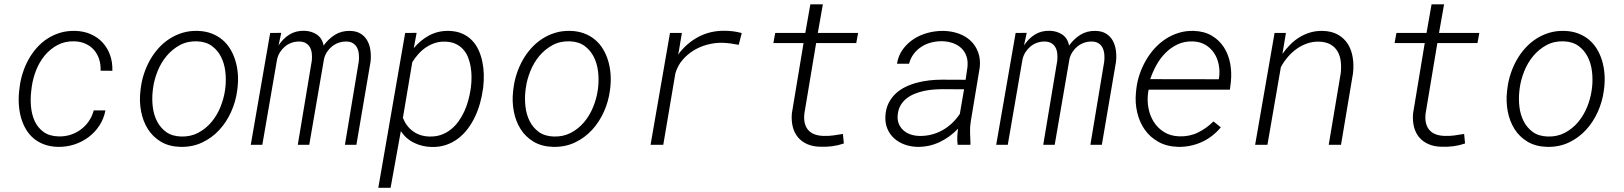

<svg xmlns="http://www.w3.org/2000/svg" viewBox="-20 -684 7670 907"><path d="M255.9 -39.6Q285.6 -38.6 312.5 -47.1Q339.4 -55.7 361.3 -71.8Q383.3 -87.9 399.2 -110.8Q415 -133.8 422.9 -162.6H478Q470.7 -123 449.5 -90.8Q428.2 -58.6 397.9 -35.9Q367.7 -13.2 330.1 -1.2Q292.5 10.7 252.9 9.8Q216.8 8.8 188 -2Q159.2 -12.7 137.7 -31.2Q116.2 -49.8 101.8 -74.7Q87.4 -99.6 79.3 -128.4Q71.3 -157.2 69.1 -189Q66.9 -220.7 70.3 -252.4L72.8 -273.4Q77.1 -307.6 87.9 -340.8Q98.6 -374 115.2 -403.8Q131.8 -433.6 154.3 -458.7Q176.8 -483.9 204.3 -501.7Q231.9 -519.5 264.6 -529.3Q297.4 -539.1 335 -538.1Q375.5 -537.1 408.4 -522.7Q441.4 -508.3 464.6 -483.2Q487.8 -458 500 -423.8Q512.2 -389.6 510.7 -349.6L455.1 -350.1Q456.5 -378.9 448.5 -403.8Q440.4 -428.7 424.6 -447.3Q408.7 -465.8 385.3 -476.8Q361.8 -487.8 332 -488.8Q287.1 -490.2 252 -471.4Q216.8 -452.6 191.4 -421.9Q166 -391.1 150.6 -352.1Q135.3 -313 129.9 -273.4L127.4 -252.9Q123 -217.3 126.5 -179.9Q129.9 -142.6 144 -111.8Q158.2 -81.1 185.3 -61Q212.4 -41 255.9 -39.6Z M645 -268.6Q649.4 -303.2 660.6 -336.9Q671.9 -370.6 689 -400.9Q706.1 -431.2 729.2 -456.8Q752.4 -482.4 780.8 -500.7Q809.1 -519 842.3 -529.1Q875.5 -539.1 913.6 -538.1Q949.7 -537.1 978.8 -526.1Q1007.8 -515.1 1030 -496.6Q1052.2 -478 1067.6 -452.6Q1083 -427.2 1091.8 -398.2Q1100.6 -369.1 1103.3 -337.4Q1106 -305.7 1102.5 -273.4L1100.6 -256.8Q1093.8 -204.6 1072 -156Q1050.3 -107.4 1015.9 -70.1Q981.4 -32.7 934.8 -10.7Q888.2 11.2 832 9.8Q778.3 8.3 740 -14.6Q701.7 -37.6 678.5 -74.5Q655.3 -111.3 646.5 -158Q637.7 -204.6 643.1 -252.4ZM701.2 -252Q697.3 -216.3 701.7 -179.2Q706.1 -142.1 721.7 -111.3Q737.3 -80.6 764.9 -60.5Q792.5 -40.5 835 -39.1Q879.9 -37.6 916 -56.6Q952.1 -75.7 978.5 -106.9Q1004.9 -138.2 1021 -177.7Q1037.1 -217.3 1043 -257.3L1044.9 -272.9Q1048.8 -308.6 1044.4 -346.2Q1040 -383.8 1024.4 -415Q1008.8 -446.3 981 -466.8Q953.1 -487.3 910.6 -488.8Q865.2 -490.2 829.3 -470.7Q793.5 -451.2 767.1 -419.7Q740.7 -388.2 724.6 -348.1Q708.5 -308.1 703.1 -268.6Z M1308.6 -528.8 1295.9 -469.7Q1317.4 -502 1346.9 -520.5Q1376.5 -539.1 1416 -538.6Q1450.7 -538.1 1476.3 -521Q1502 -503.9 1508.8 -468.8Q1531.2 -500 1561.8 -519.3Q1592.3 -538.6 1632.3 -538.1Q1663.6 -537.6 1683.8 -524.9Q1704.1 -512.2 1715.3 -491.7Q1726.6 -471.2 1730 -445.3Q1733.4 -419.4 1730.5 -392.6L1663.6 0H1609.4L1674.8 -393.1Q1676.8 -410.2 1675.3 -427.2Q1673.8 -444.3 1667.2 -457.8Q1660.6 -471.2 1647.9 -479.5Q1635.3 -487.8 1614.3 -487.8Q1595.7 -487.8 1578.9 -481.7Q1562 -475.6 1548.3 -464.6Q1534.7 -453.6 1524.9 -438.7Q1515.1 -423.8 1510.7 -405.8L1440.9 0H1386.7L1453.1 -398.4Q1454.6 -415.5 1452.9 -431.6Q1451.2 -447.8 1444.3 -460.2Q1437.5 -472.7 1424.8 -480.2Q1412.1 -487.8 1392.1 -487.8Q1373.5 -487.8 1356.7 -481.7Q1339.8 -475.6 1326.4 -464.4Q1313 -453.1 1303.2 -438Q1293.5 -422.9 1289.1 -404.8L1219.2 0H1164.6L1256.3 -528.3Z M2261.2 -261.7Q2256.8 -229.5 2247.6 -196.3Q2238.3 -163.1 2223.9 -132.6Q2209.5 -102.1 2189.7 -75.7Q2169.9 -49.3 2144.3 -29.8Q2118.7 -10.3 2087.4 0.5Q2056.2 11.2 2018.6 10.3Q1974.6 9.3 1936.3 -9.3Q1897.9 -27.8 1873.5 -64.5L1825.2 203.1H1767.1L1894 -528.3L1948.2 -528.8L1934.6 -456.5Q1966.3 -494.6 2007.8 -516.8Q2049.3 -539.1 2100.6 -538.1Q2136.2 -537.1 2163.1 -525.4Q2189.9 -513.7 2209.2 -493.9Q2228.5 -474.1 2240.5 -448Q2252.4 -421.9 2258.5 -392.8Q2264.6 -363.8 2265.4 -332.8Q2266.1 -301.8 2262.7 -272.5ZM2204.6 -272.5Q2207.5 -294.9 2207.5 -319.3Q2207.5 -343.8 2203.6 -367.4Q2199.7 -391.1 2191.4 -412.4Q2183.1 -433.6 2168.7 -450Q2154.3 -466.3 2133.5 -476.3Q2112.8 -486.3 2084.5 -487.3Q2058.6 -488.3 2035.9 -481.2Q2013.2 -474.1 1993.4 -460.9Q1973.6 -447.8 1957.3 -429.7Q1940.9 -411.6 1927.7 -390.6L1883.3 -127.4Q1898.9 -86.9 1931.6 -63.5Q1964.4 -40 2008.3 -39.1Q2038.6 -38.1 2064 -47.1Q2089.4 -56.2 2109.6 -72.3Q2129.9 -88.4 2145.8 -110.4Q2161.6 -132.3 2173.1 -157.2Q2184.6 -182.1 2191.9 -209Q2199.2 -235.8 2203.1 -261.7Z M2405.8 -268.6Q2410.2 -303.2 2421.4 -336.9Q2432.6 -370.6 2449.7 -400.9Q2466.8 -431.2 2490 -456.8Q2513.2 -482.4 2541.5 -500.7Q2569.8 -519 2603 -529.1Q2636.2 -539.1 2674.3 -538.1Q2710.4 -537.1 2739.5 -526.1Q2768.6 -515.1 2790.8 -496.6Q2813 -478 2828.4 -452.6Q2843.8 -427.2 2852.5 -398.2Q2861.3 -369.1 2864 -337.4Q2866.7 -305.7 2863.3 -273.4L2861.3 -256.8Q2854.5 -204.6 2832.8 -156Q2811 -107.4 2776.6 -70.1Q2742.2 -32.7 2695.6 -10.7Q2648.9 11.2 2592.8 9.8Q2539.1 8.3 2500.7 -14.6Q2462.4 -37.6 2439.2 -74.5Q2416 -111.3 2407.2 -158Q2398.4 -204.6 2403.8 -252.4ZM2461.9 -252Q2458 -216.3 2462.4 -179.2Q2466.8 -142.1 2482.4 -111.3Q2498 -80.6 2525.6 -60.5Q2553.2 -40.5 2595.7 -39.1Q2640.6 -37.6 2676.8 -56.6Q2712.9 -75.7 2739.3 -106.9Q2765.6 -138.2 2781.7 -177.7Q2797.9 -217.3 2803.7 -257.3L2805.7 -272.9Q2809.6 -308.6 2805.2 -346.2Q2800.8 -383.8 2785.2 -415Q2769.5 -446.3 2741.7 -466.8Q2713.9 -487.3 2671.4 -488.8Q2626 -490.2 2590.1 -470.7Q2554.2 -451.2 2527.8 -419.7Q2501.5 -388.2 2485.4 -348.1Q2469.2 -308.1 2463.9 -268.6Z M3403.8 -538.6Q3445.3 -538.6 3483.9 -527.8L3469.7 -472.2Q3450.2 -476.1 3430.7 -478.8Q3411.1 -481.4 3391.1 -481.9Q3356.4 -482.4 3321.5 -473.1Q3286.6 -463.9 3256.6 -445.6Q3226.6 -427.2 3203.6 -400.1Q3180.7 -373 3170.4 -337.4L3113.3 0H3053.2L3145 -528.3H3201.2L3186 -437.5L3183.1 -425.8Q3223.1 -480 3279.3 -509.8Q3335.4 -539.6 3403.8 -538.6Z M3867.2 -663.6 3843.3 -528.3H4033.7L4024.9 -480.5H3835.4L3779.8 -147.5Q3774.4 -98.1 3797.1 -70.8Q3819.8 -43.5 3869.6 -42Q3893.1 -41 3916 -44.2Q3939 -47.4 3961.9 -51.3L3966.3 -6.3Q3939.9 2.9 3912.4 6.6Q3884.8 10.3 3856.9 9.3Q3820.8 8.8 3793.9 -2.9Q3767.1 -14.6 3749.8 -35.2Q3732.4 -55.7 3725.1 -84.5Q3717.8 -113.3 3720.7 -148.4L3775.9 -480.5H3633.3L3642.1 -528.3H3784.2L3808.1 -663.6Z M4503.9 0Q4501.5 -19 4502.2 -37.8Q4502.9 -56.6 4505.9 -76.2Q4467.8 -36.1 4418.5 -12.7Q4369.1 10.7 4312.5 9.8Q4280.8 8.8 4252.7 -1.5Q4224.6 -11.7 4203.9 -30.5Q4183.1 -49.3 4171.9 -75.9Q4160.6 -102.5 4162.6 -136.2Q4164.6 -169.9 4177.2 -195.8Q4189.9 -221.7 4210 -240.7Q4230 -259.8 4256.1 -272.7Q4282.2 -285.6 4311 -293.2Q4339.8 -300.8 4369.6 -304.2Q4399.4 -307.6 4427.7 -307.6L4541.5 -307.1L4550.3 -367.7Q4553.2 -396.5 4545.4 -418.7Q4537.6 -440.9 4521.5 -456.3Q4505.4 -471.7 4482.4 -480Q4459.5 -488.3 4432.1 -489.3Q4405.3 -489.7 4379.9 -483.4Q4354.5 -477.1 4333.5 -463.6Q4312.5 -450.2 4296.9 -429.9Q4281.2 -409.7 4274.4 -382.8H4217.3Q4223.6 -421.9 4245.1 -451.2Q4266.6 -480.5 4296.9 -500Q4327.1 -519.5 4363.8 -529.1Q4400.4 -538.6 4437.5 -538.1Q4475.6 -537.1 4508.5 -525.4Q4541.5 -513.7 4564.9 -491.7Q4588.4 -469.7 4600.3 -438.2Q4612.3 -406.7 4608.4 -366.2L4565.9 -110.4Q4561.5 -83.5 4562.5 -58.1Q4563.5 -32.7 4564.5 -6.3L4564 0ZM4321.3 -42Q4351.1 -41 4378.9 -47.9Q4406.7 -54.7 4431.4 -68.4Q4456.1 -82 4477.1 -101.8Q4498 -121.6 4514.2 -146L4534.2 -262.2L4435.1 -262.7Q4414.1 -262.7 4390.9 -261Q4367.7 -259.3 4344.7 -254.4Q4321.8 -249.5 4300.3 -240.7Q4278.8 -231.9 4262 -218.5Q4245.1 -205.1 4234.1 -186Q4223.1 -167 4220.7 -141.1Q4218.3 -117.7 4225.8 -99.6Q4233.4 -81.5 4247.3 -68.8Q4261.2 -56.2 4280.5 -49.3Q4299.8 -42.5 4321.3 -42Z M4830.1 -528.8 4817.4 -469.7Q4838.9 -502 4868.4 -520.5Q4897.9 -539.1 4937.5 -538.6Q4972.2 -538.1 4997.8 -521Q5023.4 -503.9 5030.3 -468.8Q5052.7 -500 5083.3 -519.3Q5113.8 -538.6 5153.8 -538.1Q5185.1 -537.6 5205.3 -524.9Q5225.6 -512.2 5236.8 -491.7Q5248 -471.2 5251.5 -445.3Q5254.9 -419.4 5252 -392.6L5185.1 0H5130.9L5196.3 -393.1Q5198.2 -410.2 5196.8 -427.2Q5195.3 -444.3 5188.7 -457.8Q5182.1 -471.2 5169.4 -479.5Q5156.7 -487.8 5135.7 -487.8Q5117.2 -487.8 5100.3 -481.7Q5083.5 -475.6 5069.8 -464.6Q5056.2 -453.6 5046.4 -438.7Q5036.6 -423.8 5032.2 -405.8L4962.4 0H4908.2L4974.6 -398.4Q4976.1 -415.5 4974.4 -431.6Q4972.7 -447.8 4965.8 -460.2Q4959 -472.7 4946.3 -480.2Q4933.6 -487.8 4913.6 -487.8Q4895 -487.8 4878.2 -481.7Q4861.3 -475.6 4847.9 -464.4Q4834.5 -453.1 4824.7 -438Q4814.9 -422.9 4810.5 -404.8L4740.7 0H4686L4777.8 -528.3Z M5545.4 9.8Q5492.2 8.3 5452.6 -13.7Q5413.1 -35.6 5387.9 -71.3Q5362.8 -106.9 5352.1 -152.8Q5341.3 -198.7 5346.2 -247.6L5348.6 -269Q5353 -302.7 5364.5 -335.9Q5376 -369.1 5393.6 -399.4Q5411.1 -429.7 5434.6 -455.6Q5458 -481.4 5486.6 -500Q5515.1 -518.6 5548.3 -528.8Q5581.5 -539.1 5618.2 -538.1Q5668.5 -536.6 5704.1 -515.6Q5739.7 -494.6 5761.5 -460.9Q5783.2 -427.2 5791.3 -384.3Q5799.3 -341.3 5794.4 -295.9L5790 -260.3H5406.2L5403.8 -248.5Q5398.4 -211.4 5405 -174.8Q5411.6 -138.2 5430.2 -108.6Q5448.7 -79.1 5478.8 -60.3Q5508.8 -41.5 5549.8 -40Q5598.1 -38.1 5638.4 -57.6Q5678.7 -77.1 5712.4 -110.4L5747.1 -82.5Q5709 -36.6 5656.7 -12.9Q5604.5 10.7 5545.4 9.8ZM5615.2 -488.3Q5575.7 -489.7 5543.5 -474.6Q5511.2 -459.5 5486.1 -434.3Q5460.9 -409.2 5442.9 -376.5Q5424.8 -343.8 5413.6 -310.1L5737.3 -309.6L5738.8 -316.9Q5743.2 -348.1 5737.3 -378.4Q5731.4 -408.7 5715.6 -432.9Q5699.7 -457 5674.3 -472.2Q5648.9 -487.3 5615.2 -488.3Z M6054.7 -528.3 6038.1 -429.2Q6054.7 -453.1 6075 -473.4Q6095.2 -493.7 6119.1 -508.3Q6143.1 -522.9 6170.2 -530.8Q6197.3 -538.6 6227.5 -538.1Q6270.5 -537.1 6300.3 -520.3Q6330.1 -503.4 6347.2 -476.1Q6364.3 -448.7 6370.1 -413.1Q6376 -377.4 6371.6 -338.4L6314.9 0H6256.8L6313.5 -337.9Q6316.9 -367.2 6313.7 -393.8Q6310.5 -420.4 6298.8 -440.9Q6287.1 -461.4 6265.4 -473.9Q6243.7 -486.3 6210.4 -487.3Q6180.2 -487.8 6153.6 -478.3Q6127 -468.8 6104.2 -452.4Q6081.5 -436 6063 -414.1Q6044.4 -392.1 6030.8 -367.2L5967.3 0H5909.2L6001 -528.3Z M6801.8 -663.6 6777.8 -528.3H6968.3L6959.5 -480.5H6770L6714.4 -147.5Q6709 -98.1 6731.7 -70.8Q6754.4 -43.5 6804.2 -42Q6827.6 -41 6850.6 -44.2Q6873.5 -47.4 6896.5 -51.3L6900.9 -6.3Q6874.5 2.9 6846.9 6.6Q6819.3 10.3 6791.5 9.3Q6755.4 8.8 6728.5 -2.9Q6701.7 -14.6 6684.3 -35.2Q6667 -55.7 6659.7 -84.5Q6652.3 -113.3 6655.3 -148.4L6710.4 -480.5H6567.9L6576.7 -528.3H6718.8L6742.7 -663.6Z M7101.1 -268.6Q7105.5 -303.2 7116.7 -336.9Q7127.9 -370.6 7145 -400.9Q7162.1 -431.2 7185.3 -456.8Q7208.5 -482.4 7236.8 -500.7Q7265.1 -519 7298.3 -529.1Q7331.5 -539.1 7369.6 -538.1Q7405.8 -537.1 7434.8 -526.1Q7463.9 -515.1 7486.1 -496.6Q7508.3 -478 7523.7 -452.6Q7539.1 -427.2 7547.9 -398.2Q7556.6 -369.1 7559.3 -337.4Q7562 -305.7 7558.6 -273.4L7556.6 -256.8Q7549.8 -204.6 7528.1 -156Q7506.3 -107.4 7471.9 -70.1Q7437.5 -32.7 7390.9 -10.7Q7344.2 11.2 7288.1 9.8Q7234.4 8.3 7196 -14.6Q7157.7 -37.6 7134.5 -74.5Q7111.3 -111.3 7102.5 -158Q7093.8 -204.6 7099.1 -252.4ZM7157.2 -252Q7153.3 -216.3 7157.7 -179.2Q7162.1 -142.1 7177.7 -111.3Q7193.4 -80.6 7220.9 -60.5Q7248.5 -40.5 7291 -39.1Q7335.9 -37.6 7372.1 -56.6Q7408.2 -75.7 7434.6 -106.9Q7460.9 -138.2 7477.1 -177.7Q7493.2 -217.3 7499 -257.3L7501 -272.9Q7504.9 -308.6 7500.5 -346.2Q7496.1 -383.8 7480.5 -415Q7464.8 -446.3 7437 -466.8Q7409.2 -487.3 7366.7 -488.8Q7321.3 -490.2 7285.4 -470.7Q7249.5 -451.2 7223.1 -419.7Q7196.8 -388.2 7180.7 -348.1Q7164.6 -308.1 7159.2 -268.6Z"/></svg>

Font: Roboto Mono Light
Style: Italic
Weight: 300
Designer: Google
Version: Version 2.000985; 2015; ttfautohint (v1.3)